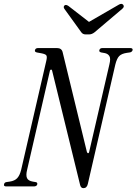

<svg xmlns="http://www.w3.org/2000/svg" viewBox="-60 -970 710 999"><path d="M374 9Q361 9 357 -7L211 -603Q210 -608 206 -608Q202 -608 200 -603L81 -86Q74 -58 80.5 -43.5Q87 -29 111 -25L123 -23Q136 -22 134 -11Q131 0 116 0H-27Q-42 0 -39 -11Q-37 -22 -24 -23L-10 -25Q17 -29 30 -43.5Q43 -58 50 -86L181 -654Q186 -675 181 -682Q176 -689 154 -693L132 -697Q119 -700 122 -709Q124 -720 139 -720H236Q261 -720 266 -698L392 -180Q394 -173 398.5 -173Q403 -173 404 -180L509 -634Q517 -666 509 -678.5Q501 -691 484 -694L467 -697Q454 -700 457 -709Q459 -720 474 -720H617Q632 -720 630 -709Q626 -698 614 -697L600 -695Q573 -691 560.5 -678.5Q548 -666 540 -634L397 -13Q392 9 374 9ZM385 -791Q371 -791 363 -802L275 -924Q269 -933 274 -940Q281 -949 296 -939L403 -856L557 -945Q573 -955 581 -945Q589 -935 576 -924L432 -802Q418 -791 404 -791Z"/></svg>

Font: Instrument Serif
Style: Italic
Weight: 400
Italic angle: -13°
Designer: Rodrigo Fuenzalida
Foundry: fragTYPE
Version: Version 1.000; ttfautohint (v1.8.4.7-5d5b);gftools[0.9.27]